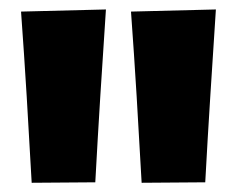

<svg xmlns="http://www.w3.org/2000/svg" viewBox="-20 -765 512 406"><path d="M47 -378.5Q42 -470 36.5 -560.5Q31 -651 24.5 -740.5L204 -745Q198 -654.5 192.2 -563.2Q186.5 -472 181.5 -379.5ZM279.5 -378.5Q274.5 -470 269 -560.5Q263.5 -651 257 -740.5L436.5 -745Q430.5 -654.5 424.8 -563.2Q419 -472 414 -379.5Z"/></svg>

Font: Heraclito ExtraBold
Style: Regular
Weight: 800
Designer: Kostas Bartsokas (font) & Cristiano Sobral (main changes)
Foundry: Kostas Bartsokas (font) & Cristiano Sobral (main changes)
Version: Version 1.00;July 8, 2020;FontCreator 13.0.0.2655 64-bit